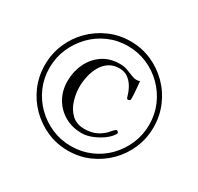

<svg xmlns="http://www.w3.org/2000/svg" viewBox="-140 -867 1019 986"><g transform="rotate(30 370.0 -374.0)"><path d="M547 -255Q547 -255 547 -254.5Q547 -254 547 -253Q534 -229 506 -208.5Q478 -188 446 -175.5Q414 -163 386 -163Q330 -163 285.5 -188.5Q241 -214 215.5 -258.5Q190 -303 190 -359Q190 -416 213 -464Q236 -512 278.5 -541Q321 -570 381 -570Q404 -570 424 -563Q444 -556 461.5 -548.5Q479 -541 493 -541Q505 -541 513 -545Q515 -520 517.5 -494.5Q520 -469 520 -443Q520 -431 506 -431Q501 -431 499 -436Q497 -441 496 -445Q489 -471 475.5 -494.5Q462 -518 441 -533.5Q420 -549 390 -549Q354 -549 328.5 -532Q303 -515 287.5 -487Q272 -459 265 -426.5Q258 -394 258 -364Q258 -325 270.5 -284.5Q283 -244 311.5 -216.5Q340 -189 387 -189Q422 -189 448.5 -199.5Q475 -210 500 -233Q507 -240 517 -252Q527 -264 534 -267Q539 -267 543 -263.5Q547 -260 547 -255ZM666 -374Q666 -435 643 -488.5Q620 -542 579 -583Q538 -624 484.5 -647Q431 -670 370 -670Q309 -670 255.5 -646.5Q202 -623 162 -581.5Q122 -540 99 -486.5Q76 -433 76 -372Q76 -311 99 -258Q122 -205 163 -164.5Q204 -124 257.5 -101Q311 -78 372 -78Q433 -78 486.5 -101Q540 -124 580 -165Q620 -206 643 -259.5Q666 -313 666 -374ZM692 -374Q692 -307 667 -248.5Q642 -190 597.5 -145.5Q553 -101 495 -75.5Q437 -50 370 -50Q303 -50 245 -75.5Q187 -101 142.5 -145.5Q98 -190 73 -248.5Q48 -307 48 -374Q48 -440 73 -499Q98 -558 142.5 -602.5Q187 -647 245.5 -672.5Q304 -698 370 -698Q437 -698 495 -672.5Q553 -647 597.5 -602.5Q642 -558 667 -499Q692 -440 692 -374Z"/></g></svg>

Font: Kaisei Opti
Style: Regular
Weight: 400
Designer: Font-Kai, 金井和夫
Foundry: KAZUO KANAI
Version: Version 5.003